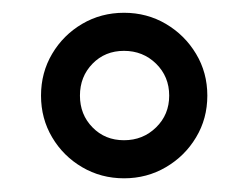

<svg xmlns="http://www.w3.org/2000/svg" viewBox="-20 -826 378 293"><path d="M238.2 -680.1Q238.2 -651.1 218.2 -631.6Q198.2 -612 169.2 -612Q140.3 -612 121.2 -631.6Q102 -651.1 102 -680.1Q102 -709.1 121.2 -728.8Q140.3 -748.4 169.2 -748.4Q198.2 -748.4 218.2 -728.8Q238.2 -709.1 238.2 -680.1ZM296.4 -680.1Q296.4 -715.2 279.2 -743.8Q262.1 -772.4 233.2 -789.5Q204.3 -806.5 169.3 -806.5Q134.2 -806.5 105.3 -789.5Q76.5 -772.5 59.6 -743.9Q42.6 -715.2 42.6 -680.1Q42.6 -645 59.6 -616.4Q76.5 -587.8 105.3 -570.9Q134.2 -553.9 169.3 -553.9Q204.3 -553.9 233.2 -570.9Q262.1 -587.8 279.2 -616.4Q296.4 -644.9 296.4 -680.1Z"/></svg>

Font: Estedad-FD VF
Style: Regular
Weight: 100
Designer: Amin Abedi
Version: Version 7.3